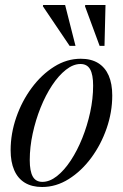

<svg xmlns="http://www.w3.org/2000/svg" viewBox="-20 -738 492 768"><path d="M303 -503Q344.5 -503 372.5 -485.8Q400.5 -468.5 414.8 -435.8Q429 -403 429 -356Q429 -289.5 406.5 -224.5Q384 -159.5 344.8 -106.5Q305.5 -53.5 255 -21.8Q204.5 10 148.5 10Q107.5 10 79.2 -7.2Q51 -24.5 36.8 -57.5Q22.5 -90.5 22.5 -137Q22.5 -203.5 45 -268.5Q67.5 -333.5 106.8 -386.5Q146 -439.5 196.5 -471.2Q247 -503 303 -503ZM149.5 -10.5Q178.5 -10.5 207.8 -33.5Q237 -56.5 263 -96Q289 -135.5 309 -185.2Q329 -235 340.8 -289.2Q352.5 -343.5 352.5 -395.5Q352.5 -439.5 340.5 -460.8Q328.5 -482 302 -482Q273 -482 243.8 -459Q214.5 -436 188.5 -396.8Q162.5 -357.5 142.5 -307.8Q122.5 -258 110.8 -203.8Q99 -149.5 99 -97.5Q99 -53.5 111 -32Q123 -10.5 149.5 -10.5ZM282 -554.5H258.5L151.5 -713L152.5 -718H240.5ZM398 -554.5H378.5L320 -713L321 -718H402Z"/></svg>

Font: Newsreader 60pt
Style: Italic
Weight: 400
Italic angle: -17°
Designer: Hugues Gentile
Foundry: Production Type
Version: Version 1.003